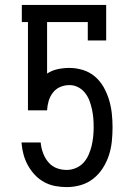

<svg xmlns="http://www.w3.org/2000/svg" viewBox="-20 -755 540 783"><path d="M252 8Q228 8 204.5 3.5Q181 -1 160 -12.5Q139 -24 122.5 -41.5Q106 -59 94.5 -79.5Q83 -100 76.5 -123Q70 -146 68 -170V-174H146L147 -164Q150 -144 158 -125Q166 -106 179.5 -91Q193 -76 212 -69Q231 -62 252 -62Q271 -62 289 -69.5Q307 -77 320 -91Q333 -105 341 -123Q349 -141 353.5 -159.5Q358 -178 360 -197.5Q362 -217 362 -236Q362 -255 360.5 -273Q359 -291 355 -309.5Q351 -328 344.5 -345Q338 -362 326.5 -376.5Q315 -391 298.5 -399.5Q282 -408 263 -408Q244 -408 226 -400.5Q208 -393 196 -377.5Q184 -362 178.5 -343.5Q173 -325 172 -305H94V-665H69V-735H413V-590H338V-665H172V-455Q192 -468 215.5 -473Q239 -478 263 -478Q291 -478 318.5 -469.5Q346 -461 367.5 -442.5Q389 -424 403 -399Q417 -374 425 -347Q433 -320 436 -292Q439 -264 439 -236Q439 -207 436 -178Q433 -149 424 -121.5Q415 -94 399 -69Q383 -44 360 -26Q337 -8 309 0Q281 8 252 8Z"/></svg>

Font: Iosevka Slab
Style: Regular
Weight: 400
Monospace: yes
Designer: Belleve Invis
Foundry: Belleve Invis
Version: Version 11.2.4; ttfautohint (v1.8.3)